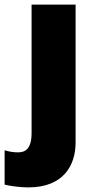

<svg xmlns="http://www.w3.org/2000/svg" viewBox="-71 -666 415 833"><path d="M52 147C204 147 257 52 257 -48V-646H66V-88C66 -21 39 -5 8 -5C-14 -5 -30 -8 -51 -14V135C-25 142 21 147 52 147Z"/></svg>

Font: Noto Sans Telugu UI Black
Style: Regular
Weight: 900
Designer: Jelle Bosma - Monotype Design Team
Foundry: Monotype Imaging Inc.
Version: Version 2.005